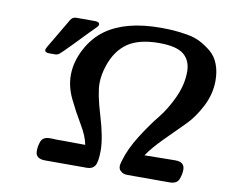

<svg xmlns="http://www.w3.org/2000/svg" viewBox="-78 -815 1084 913"><g transform="rotate(10 463.5 -358.5)"><path d="M104 -519Q104 -524.9 136.2 -577.1Q168.5 -631.3 194.8 -676.8Q204.6 -693.8 223.1 -693.8H313Q335 -693.8 335 -681.2Q335 -679.2 334.5 -677.5Q334 -675.8 332.5 -673.3Q331.1 -670.9 329.6 -669.4Q328.1 -668 325 -664.6Q321.8 -661.1 318.4 -658Q314.9 -654.8 309.6 -648.9Q304.2 -643.1 298.8 -638.2Q268.1 -606 227.1 -564Q184.1 -520 174.6 -512.5Q165 -504.9 152.8 -504.9H125Q104 -504.9 104 -519ZM147.9 -37.1Q147.9 -62 156.7 -85Q166.5 -107.9 198.7 -107.9H208L230 -106.9H265.6L369.6 -106Q362.8 -146 330.8 -199.5Q298.8 -252.9 271.7 -309.1Q244.6 -365.2 244.6 -420.9Q244.6 -484.9 277.8 -547.9Q311 -610.8 362.8 -647.9Q459 -716.8 627 -716.8Q661.1 -716.8 689.5 -714.8Q717.8 -712.9 755.4 -706.5Q793 -700.2 820.8 -685.5Q848.6 -670.9 874.3 -649.4Q899.9 -627.9 913.3 -593Q926.8 -558.1 926.8 -513.2Q926.8 -449.2 895.3 -388.2Q863.8 -327.1 824.2 -288.1Q784.7 -249 732.7 -196.5Q680.7 -144 655.8 -106L799.8 -107.9H804.7Q849.6 -107.9 849.6 -70.8Q849.6 -47.9 839.8 -22.9Q830.1 0 794.9 0H592.8Q574.7 0 564.2 -7.6Q553.7 -15.1 551.3 -22Q548.8 -28.8 548.8 -37.1Q548.8 -42 551.8 -52Q554.7 -62 554.7 -63Q571.8 -122.1 612.8 -187Q653.8 -252 690.9 -297.4Q728 -342.8 757.3 -406.5Q786.6 -470.2 786.6 -532.2Q786.6 -586.4 751.7 -615.2Q716.8 -644 632.8 -644Q534.7 -644 480.2 -606Q425.8 -567.9 400.9 -492.2Q385.7 -447.3 385.7 -405.8Q385.7 -356 416.3 -254.9Q446.8 -153.8 446.8 -92.8Q446.8 -36.6 434.8 -18.3Q422.9 0 397 0H194.8Q147.9 0 147.9 -37.1Z"/></g></svg>

Font: CMU Sans Serif
Style: BoldOblique
Weight: 700
Italic angle: -12°
Version: Version 0.7.0